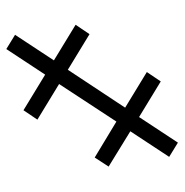

<svg xmlns="http://www.w3.org/2000/svg" viewBox="-8 -556 570 593"><g transform="rotate(90 276.5 -260.0)"><path d="M88 -22 132 5 211 -115 321 -48 350 -91 240 -158 356 -335 467 -268 495 -311 386 -378 465 -498 421 -525 342 -405 232 -472 203 -429 313 -362 196 -185 86 -252 57 -209 167 -142Z"/></g></svg>

Font: Fixel Display Light
Style: Italic
Weight: 300
Italic angle: -10°
Designer: AlfaBravo + MacPaw
Foundry: Kyrylo Tkachov, Marchela Mozhyna, Serhii Makarenko, Maria Weinstein, Zakhar Kryvoshyya
Version: Version 1.210;Glyphs 3.2 (3217)